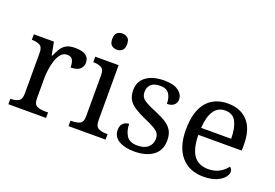

<svg xmlns="http://www.w3.org/2000/svg" viewBox="-104 -1066 1984 1383"><g transform="rotate(20 888.5 -375.0)"><path d="M33 0V-42H36Q70 -42 94 -54.5Q118 -67 118 -114V-426Q118 -470 93.5 -482Q69 -494 36 -494H33V-536H187L206 -437H211Q224 -467 239 -492Q254 -517 279 -531.5Q304 -546 348 -546Q403 -546 429.5 -527Q456 -508 456 -473Q456 -442 434.5 -422Q413 -402 363 -402Q363 -443 351 -461.5Q339 -480 310 -480Q282 -480 263 -458Q244 -436 233 -402Q222 -368 217 -331.5Q212 -295 212 -266V-109Q212 -65 236.5 -53.5Q261 -42 294 -42H322V0Z M632 -636Q608 -636 591.5 -650Q575 -664 575 -698Q575 -733 591.5 -746.5Q608 -760 632 -760Q655 -760 672 -746.5Q689 -733 689 -698Q689 -664 672 -650Q655 -636 632 -636ZM494 0V-42H507Q540 -42 564.5 -53.5Q589 -65 589 -109V-426Q589 -470 564.5 -482Q540 -494 507 -494H504V-536H683V-114Q683 -67 707 -54.5Q731 -42 765 -42H778V0Z M1001 10Q926 10 881 -17Q836 -44 836 -96Q836 -123 847 -138Q858 -153 872.5 -159Q887 -165 899 -165Q899 -113 922.5 -75.5Q946 -38 1007 -38Q1060 -38 1088.5 -63.5Q1117 -89 1117 -129Q1117 -154 1106.5 -170Q1096 -186 1069.5 -201.5Q1043 -217 994 -238Q943 -261 909.5 -282.5Q876 -304 859.5 -332.5Q843 -361 843 -404Q843 -472 894.5 -508.5Q946 -545 1031 -545Q1103 -545 1140 -518Q1177 -491 1177 -453Q1177 -426 1158.5 -409.5Q1140 -393 1105 -393Q1105 -443 1084 -471Q1063 -499 1019 -499Q968 -499 946 -476.5Q924 -454 924 -419Q924 -381 952.5 -360.5Q981 -340 1048 -313Q1101 -291 1134 -269Q1167 -247 1182.5 -218Q1198 -189 1198 -147Q1198 -69 1144 -29.5Q1090 10 1001 10Z M1529 10Q1420 10 1358.5 -62Q1297 -134 1297 -264Q1297 -404 1355 -475Q1413 -546 1519 -546Q1616 -546 1671.5 -486Q1727 -426 1727 -307V-261H1394Q1396 -152 1433.5 -102.5Q1471 -53 1543 -53Q1595 -53 1631.5 -74.5Q1668 -96 1686 -123Q1693 -120 1699 -111Q1705 -102 1705 -89Q1705 -69 1686 -46Q1667 -23 1628 -6.5Q1589 10 1529 10ZM1626 -315Q1626 -395 1601.5 -443.5Q1577 -492 1517 -492Q1462 -492 1431.5 -446.5Q1401 -401 1396 -315Z"/></g></svg>

Font: NotoSerif-Regular
Style: Regular
Weight: 400
Designer: Monotype Design Team
Foundry: Monotype Imaging Inc.
Version: Version 2.007; ttfautohint (v1.8) -l 8 -r 50 -G 200 -x 14 -D